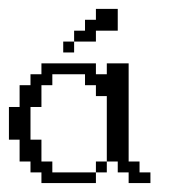

<svg xmlns="http://www.w3.org/2000/svg" viewBox="-20 -410 381 430"><path d="M194.8 -23.9V-48.3H219.2V-23.9ZM72.8 0V-23.9H48.3V-48.3H23.9V-97.2H0V-170.4H23.9V-219.2H48.3V-243.7H72.8V-268.1H194.8V-243.7H219.2V-268.1H268.1V-48.3H292.5V-23.9H316.9V0H268.1V-23.9H243.7V-48.3H219.2V-194.8H194.8V-219.2H170.4V-243.7H97.2V-219.2H72.8V-170.4H48.3V-97.2H72.8V-48.3H97.2V-23.9H194.8V0ZM121.6 -292.5V-316.9H146V-292.5ZM146 -316.9V-341.3H170.4V-365.7H194.8V-390.1H243.7V-341.3H194.8V-316.9Z"/></svg>

Font: FS Mondwest Regular
Style: Regular
Weight: 400
Designer: NZWStudios2024
Foundry: https://fontstruct.com
Version: Version 1.0